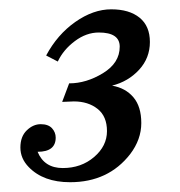

<svg xmlns="http://www.w3.org/2000/svg" viewBox="-20 -378 378 404"><path d="M231.9 -279.8Q231.9 -309.6 188 -309.6Q161.6 -309.6 137.5 -291.5Q113.3 -273.4 101.6 -248.5L77.1 -261.2Q100.6 -305.2 138.4 -331.8Q176.3 -358.4 214.1 -358.4Q252 -358.4 273.7 -340.8Q295.4 -323.2 295.4 -289.6Q295.4 -255.9 272.7 -231.2Q250 -206.5 215.8 -197.8Q244.1 -192.9 260.7 -173.3Q277.3 -153.8 277.3 -119.1Q277.3 -84.5 253.9 -53.7Q208 5.4 127.4 5.4Q71.3 5.4 40.5 -26.4Q22.9 -44.4 22.9 -67.6Q22.9 -90.8 36.4 -103.8Q49.8 -116.7 65.7 -116.7Q81.5 -116.7 89.4 -108.2Q97.2 -99.6 97.2 -88.4Q97.2 -58.6 59.1 -58.6Q73.2 -24.4 112.1 -24.4Q150.9 -24.4 178 -47.6Q205.1 -70.8 205.1 -102.1Q205.1 -133.3 185.3 -148.9Q165.5 -164.6 135.3 -164.6L110.8 -163.6L125.5 -202.6Q161.6 -202.6 196.8 -224.1Q231.9 -245.6 231.9 -279.8Z"/></svg>

Font: Niconne
Style: Regular
Weight: 400
Designer: Vernon Adams
Foundry: Vernon Adams
Version: Version 1.002